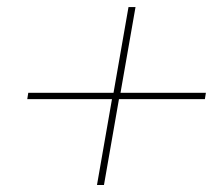

<svg xmlns="http://www.w3.org/2000/svg" viewBox="-20 -655 629 550"><path d="M348.1 -634.8H368.2L325.2 -389.2H569.8L566.9 -371.1H320.8L277.8 -125H257.8L300.8 -371.1H58.1L61 -389.2H305.2Z"/></svg>

Font: SVN-Poppins Thin
Style: Italic
Weight: 100
Italic angle: -10°
Designer: Ninad Kale (Devanagari), Jonny Pinhorn (Latin)
Foundry: Indian Type Foundry
Version: Version 3.002 2017